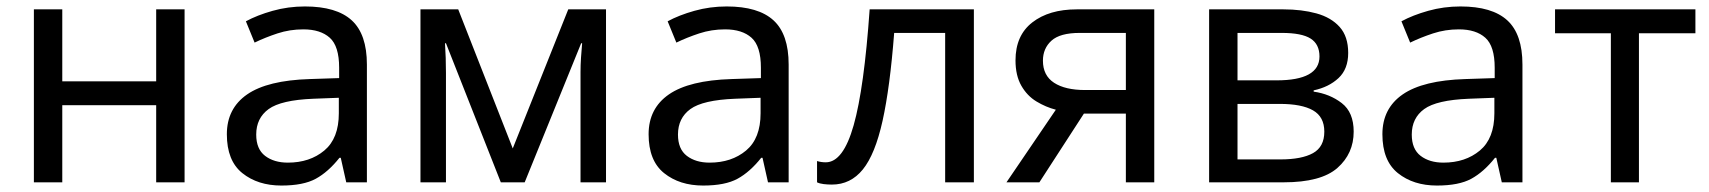

<svg xmlns="http://www.w3.org/2000/svg" viewBox="-20 -565 5295 595"><path d="M173 -536V-313H464V-536H552V0H464V-239H173V0H85V-536Z M925 -545Q1023 -545 1070 -502Q1117 -459 1117 -365V0H1053L1036 -76H1032Q997 -32 958.5 -11Q920 10 852 10Q779 10 731 -28.5Q683 -67 683 -149Q683 -229 746 -272.5Q809 -316 940 -320L1031 -323V-355Q1031 -422 1002 -448Q973 -474 920 -474Q878 -474 840 -461.5Q802 -449 769 -433L742 -499Q777 -518 825 -531.5Q873 -545 925 -545ZM951 -259Q851 -255 812.5 -227Q774 -199 774 -148Q774 -103 801.5 -82Q829 -61 872 -61Q940 -61 985 -98.5Q1030 -136 1030 -214V-262Z M1858 -536V0H1779V-342Q1779 -363 1780.5 -386Q1782 -409 1784 -431H1781L1606 0H1532L1362 -431H1359Q1362 -386 1362 -339V0H1283V-536H1400L1569 -105L1741 -536Z M2232 -545Q2330 -545 2377 -502Q2424 -459 2424 -365V0H2360L2343 -76H2339Q2304 -32 2265.5 -11Q2227 10 2159 10Q2086 10 2038 -28.5Q1990 -67 1990 -149Q1990 -229 2053 -272.5Q2116 -316 2247 -320L2338 -323V-355Q2338 -422 2309 -448Q2280 -474 2227 -474Q2185 -474 2147 -461.5Q2109 -449 2076 -433L2049 -499Q2084 -518 2132 -531.5Q2180 -545 2232 -545ZM2258 -259Q2158 -255 2119.5 -227Q2081 -199 2081 -148Q2081 -103 2108.5 -82Q2136 -61 2179 -61Q2247 -61 2292 -98.5Q2337 -136 2337 -214V-262Z M2998 0H2909V-463H2751Q2738 -294 2715 -190.5Q2692 -87 2654 -40Q2616 7 2558 7Q2545 7 2532.5 5.5Q2520 4 2512 0V-66Q2518 -64 2525 -63Q2532 -62 2539 -62Q2593 -62 2625.5 -177Q2658 -292 2675 -536H2998Z M3201 0H3099L3252 -225Q3221 -233 3192 -250.5Q3163 -268 3145 -299.5Q3127 -331 3127 -378Q3127 -455 3179 -495.5Q3231 -536 3317 -536H3557V0H3469V-213H3339ZM3212 -377Q3212 -331 3246.5 -308.5Q3281 -286 3343 -286H3469V-463H3326Q3265 -463 3238.5 -439Q3212 -415 3212 -377Z M4158 -401Q4158 -351 4128 -323Q4098 -295 4051 -285V-281Q4101 -274 4138 -245.5Q4175 -217 4175 -157Q4175 -89 4124.5 -44.5Q4074 0 3958 0H3727V-536H3957Q4014 -536 4059.5 -523.5Q4105 -511 4131.5 -481.5Q4158 -452 4158 -401ZM4069 -390Q4069 -428 4041.5 -445.5Q4014 -463 3952 -463H3815V-316H3936Q4069 -316 4069 -390ZM4084 -157Q4084 -203 4049 -223Q4014 -243 3946 -243H3815V-71H3948Q4014 -71 4049 -90.5Q4084 -110 4084 -157Z M4506 -545Q4604 -545 4651 -502Q4698 -459 4698 -365V0H4634L4617 -76H4613Q4578 -32 4539.5 -11Q4501 10 4433 10Q4360 10 4312 -28.5Q4264 -67 4264 -149Q4264 -229 4327 -272.5Q4390 -316 4521 -320L4612 -323V-355Q4612 -422 4583 -448Q4554 -474 4501 -474Q4459 -474 4421 -461.5Q4383 -449 4350 -433L4323 -499Q4358 -518 4406 -531.5Q4454 -545 4506 -545ZM4532 -259Q4432 -255 4393.5 -227Q4355 -199 4355 -148Q4355 -103 4382.5 -82Q4410 -61 4453 -61Q4521 -61 4566 -98.5Q4611 -136 4611 -214V-262Z M5234 -462H5059V0H4972V-462H4799V-536H5234Z"/></svg>

Font: Go Noto Kurrent-Regular
Style: Regular
Weight: 400
Designer: Monotype Design Team
Foundry: Monotype Imaging Inc.
Version: Version 2.012; ttfautohint (v1.8.4.7-5d5b)